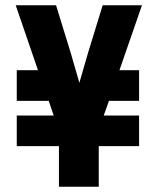

<svg xmlns="http://www.w3.org/2000/svg" viewBox="-20 -713 602 733"><path d="M511 -445V-328H396L376 -272H511V-155H357V0H205V-155H44V-272H185L166 -328H44V-445H125L40 -693H194L250 -511L283 -397L316 -511L372 -693H522L436 -445Z"/></svg>

Font: Khand
Style: Bold
Weight: 700
Designer: Devanagari: Sanchit Sawaria, Jyotish Sonowal; Latin: Satya Rajpurohit
Foundry: Indian Type Foundry
Version: Version 1.101;PS 1.0;hotconv 1.0.78;makeotf.lib2.5.61930; tt